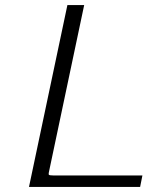

<svg xmlns="http://www.w3.org/2000/svg" viewBox="-20 -735 580 755"><path d="M191 -45H540L531 0H94L245 -715H311L175 -71Q170 -51 172 -48Q174 -45 191 -45Z"/></svg>

Font: Afta sans
Style: Italic
Weight: 400
Italic angle: -12°
Designer: par.qink
Foundry: Oriol Esparraguera Font
Version: Version 1.000